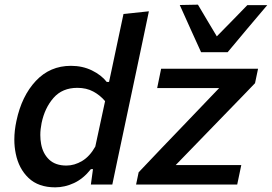

<svg xmlns="http://www.w3.org/2000/svg" viewBox="-20 -792 1167 824"><path d="M217 12Q145 12 102.8 -28Q60.5 -68 47.5 -133Q41.5 -162 41.5 -193Q41.5 -231.5 50.5 -273Q73 -380 133.8 -444.8Q194.5 -509.5 284.5 -509.5Q334 -509.5 374.5 -489.8Q415 -470 438 -440.5H448L459.5 -494Q472.5 -555 485 -614.5Q497.5 -674 510 -732L619 -743.5Q606.5 -683.5 593.5 -622Q580.5 -560.5 566.5 -494L508 -218Q494.5 -155.5 484 -105Q473.5 -54.5 462 0H370L379 -66H370Q337.5 -25 297.8 -6.5Q258 12 217 12ZM265 -81.5Q299.5 -81.5 332.5 -101.2Q365.5 -121 389 -163L431 -358Q409.5 -383.5 380.2 -399.2Q351 -415 312 -415Q247.5 -415 209.8 -372Q172 -329 158.5 -264Q153 -237 153 -212.5Q153 -192.5 156.5 -174Q164 -132.5 191 -107Q218 -81.5 265 -81.5ZM564 0 575 -52.5Q625.5 -106 673.8 -156.5Q722 -207 764.5 -251L920.5 -414H654.5L671.5 -497H1087.5L1074.5 -435Q1051.5 -411 1020.8 -379.2Q990 -347.5 957 -313.5Q924 -279.5 894 -248.5L734 -83.5H1015.5L998 0ZM843 -568Q820 -618.5 797 -669.2Q774 -720 751.5 -770.5L829.5 -772Q849.5 -738 869.8 -704Q890 -670 910.5 -636Q944 -670 976.5 -703.2Q1009 -736.5 1041.5 -770H1127Q1083.5 -719 1041.5 -669Q999.5 -619 957 -568Z"/></svg>

Font: Heraclito Medium
Style: Italic
Weight: 500
Italic angle: -12°
Designer: Kostas Bartsokas (font) & Cristiano Sobral (main changes)
Foundry: Kostas Bartsokas (font) & Cristiano Sobral (main changes)
Version: Version 1.00;July 8, 2020;FontCreator 13.0.0.2655 64-bit